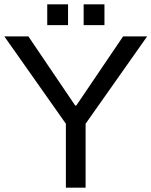

<svg xmlns="http://www.w3.org/2000/svg" viewBox="-27 -866 699 886"><path d="M541 -698H652L368 -295V0H277V-295L-7 -698H104L320 -379H325ZM191 -750V-846H287V-750ZM359 -750V-846H455V-750Z"/></svg>

Font: Varela
Style: Regular
Weight: 400
Designer: Joe Prince
Foundry: Joe Prince
Version: Version 1.000